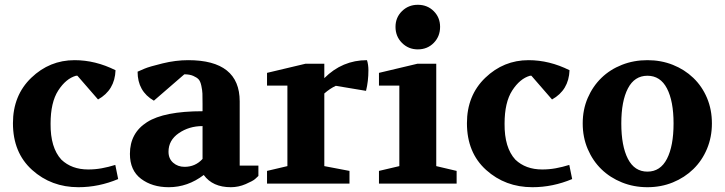

<svg xmlns="http://www.w3.org/2000/svg" viewBox="-20 -766 3023 801"><path d="M34 -252Q34 -368 110.5 -441.5Q187 -515 291 -515Q378 -515 462 -473Q459 -390 389 -351L303 -450H297Q255 -438 223 -388.5Q191 -339 191 -250Q190 -150 236 -100Q279 -59 348 -59Q377 -59 404.5 -64Q432 -69 461 -78L473 -19Q392 15 307 15Q194 15 114 -57Q34 -129 34 -252Z M522 -124Q522 -211 593.5 -256.5Q665 -302 825 -302V-332Q825 -362 824.5 -375.5Q824 -389 820 -408Q816 -427 808.5 -435Q801 -443 786 -449.5Q771 -456 749 -456L622 -346Q554 -385 554 -467L584 -480Q603 -488 658 -501.5Q713 -515 765 -515Q980 -515 980 -343V-75H1058V-32Q1053 -27 1044 -19Q1035 -11 1005 2Q975 15 943 15Q867 15 830 -36Q763 15 684 15Q615 15 568.5 -20Q522 -55 522 -124ZM683 -133Q683 -104 702.5 -87Q722 -70 750 -70Q795 -70 825 -103V-240Q769 -240 726 -210.5Q683 -181 683 -133Z M1094 0V-53L1179 -73V-409H1094V-462L1254 -500H1333V-440Q1408 -515 1511 -515Q1517 -496 1517 -473Q1517 -427 1507 -387L1381 -408Q1357 -397 1333 -376V-73L1438 -53V0Z M1561 0V-53L1646 -73V-409H1561V-462L1721 -500H1800V-73L1885 -53V0ZM1630 -654Q1630 -693 1657 -719.5Q1684 -746 1723 -746Q1763 -746 1789.5 -719.5Q1816 -693 1816 -654Q1816 -614 1789.5 -587Q1763 -560 1723 -560Q1684 -560 1657 -587Q1630 -614 1630 -654Z M1928 -252Q1928 -368 2004.5 -441.5Q2081 -515 2185 -515Q2272 -515 2356 -473Q2353 -390 2283 -351L2197 -450H2191Q2149 -438 2117 -388.5Q2085 -339 2085 -250Q2084 -150 2130 -100Q2173 -59 2242 -59Q2271 -59 2298.5 -64Q2326 -69 2355 -78L2367 -19Q2286 15 2201 15Q2088 15 2008 -57Q1928 -129 1928 -252Z M2681 15Q2624 15 2574.5 -5Q2525 -25 2489 -60Q2453 -95 2432 -144Q2411 -193 2411 -251Q2411 -309 2432 -357.5Q2453 -406 2489 -441Q2525 -476 2574.5 -495.5Q2624 -515 2681 -515Q2738 -515 2787 -495.5Q2836 -476 2872.5 -441Q2909 -406 2929.5 -357.5Q2950 -309 2950 -251Q2950 -194 2929.5 -145Q2909 -96 2872.5 -60.5Q2836 -25 2787 -5Q2738 15 2681 15ZM2572 -251Q2572 -157 2599.5 -103.5Q2627 -50 2681 -50Q2735 -50 2762.5 -103.5Q2790 -157 2790 -251Q2790 -344 2762.5 -397Q2735 -450 2681 -450Q2627 -450 2599.5 -397Q2572 -344 2572 -251Z"/></svg>

Font: Volkhov
Style: Bold
Weight: 700
Designer: Cyreal (www.cyreal.org)
Foundry: Cyreal (www.cyreal.org)
Version: Version 1.010